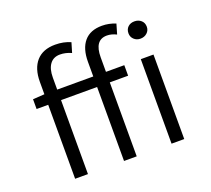

<svg xmlns="http://www.w3.org/2000/svg" viewBox="-134 -981 1268 1153"><g transform="rotate(-20 500.0 -404.5)"><path d="M470.7 -540V-633.8Q470.7 -717.8 509.3 -763.2Q547.9 -808.6 623 -808.6Q668 -808.6 710 -791L691.4 -727.5Q660.2 -743.2 630.9 -743.2Q551.8 -743.2 551.8 -632.8V-540H668.9V-472.7H551.8V0H470.7V-472.7H240.2V0H158.2V-472.7H84V-535.2L158.2 -540V-619.1Q158.2 -704.1 199.7 -751Q241.2 -797.9 320.3 -797.9Q374 -797.9 418 -778.3L399.4 -715.8Q363.3 -732.4 327.1 -732.4Q285.2 -732.4 262.7 -702.1Q240.2 -671.9 240.2 -616.2V-540ZM774.4 0V-540H855.5V0ZM875 -710.9Q875 -687.5 857.9 -671.9Q840.8 -656.2 815.4 -656.2Q791 -656.2 774.4 -671.9Q757.8 -687.5 757.8 -710.9Q757.8 -736.3 773.9 -751.5Q790 -766.6 815.4 -766.6Q840.8 -766.6 857.9 -751.5Q875 -736.3 875 -710.9Z"/></g></svg>

Font: Gen Shin Gothic Monospace Normal
Style: Regular
Weight: 350
Designer: [Source Han Sans]
Ryoko NISHIZUKA  (kana & ideographs); Paul D. Hunt (Latin, Greek & Cyrillic); Wenlong ZHANG  (bopomofo
Version: Version 1.002.20150607